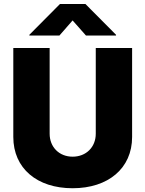

<svg xmlns="http://www.w3.org/2000/svg" viewBox="-20 -952 742 980"><path d="M468.8 -707V-269.5C468.8 -201.2 419.9 -152.3 350.6 -152.3C282.2 -152.3 233.4 -201.2 233.4 -269.5V-707H47.9V-252.9C47.9 -92.8 168.9 8.8 350.6 8.8C532.2 8.8 654.3 -92.8 654.3 -252.9V-707ZM418.9 -770.5H572.3V-774.4L416 -931.6H286.1L129.9 -774.4V-770.5H283.2L350.6 -847.7Z"/></svg>

Font: Pretendard Black
Style: Regular
Weight: 900
Designer: Base glyphs from Inter by Rasmus Andersson; Hangeul glyphs from Noto Sans CJK(Source Han Sans) by Jang Soo-young and Kan
Foundry: Kil Hyung-jin
Version: Version 1.309;Glyphs 3.2 (3225)